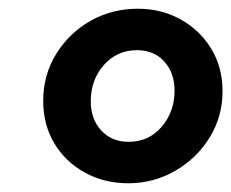

<svg xmlns="http://www.w3.org/2000/svg" viewBox="-20 -775 530 440"><path d="M274 -355Q219 -355 174.5 -379.5Q130 -404 104.5 -446.5Q79 -489 79 -544Q79 -603 108.5 -651Q138 -699 187 -727Q236 -755 296 -755Q350 -755 394 -730.5Q438 -706 464 -663.5Q490 -621 490 -566Q490 -508 460.5 -460Q431 -412 381.5 -383.5Q332 -355 274 -355ZM275 -450Q321 -450 350.5 -484.5Q380 -519 380 -567Q380 -608 356.5 -634Q333 -660 294 -660Q248 -660 218 -626Q188 -592 188 -543Q188 -502 212 -476Q236 -450 275 -450Z"/></svg>

Font: Pitagon Sans Text Bold
Style: Italic
Weight: 700
Italic angle: -8°
Designer: Travis Tran
Foundry: Pitagon
Version: Version 1.001; ttfautohint (v1.8.4.7-5d5b);gftools[0.9.26]